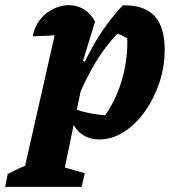

<svg xmlns="http://www.w3.org/2000/svg" viewBox="-92 -530 679 745"><path d="M294 11Q253 11 224.5 -10Q196 -31 184 -69V-112Q256 -83 349 -81L301 -64Q325 -92 345 -130Q365 -168 378.5 -211.5Q392 -255 398 -301Q404 -347 401 -393L413 -374Q397 -385 381 -392.5Q365 -400 346 -402L369 -405Q321 -357 280.5 -290.5Q240 -224 204 -136L179 -160Q220 -264 268.5 -350.5Q317 -437 384 -509Q464 -512 505.5 -470Q547 -428 547 -336Q547 -270 526 -208Q505 -146 469.5 -96.5Q434 -47 388.5 -18Q343 11 294 11ZM-72 195 -62 145Q-20 123 10 111.5Q40 100 68 94L237 142L225 195ZM-13 195 137 -468 157 -397Q125 -393 95 -391.5Q65 -390 35 -389Q42 -427 63.5 -454Q85 -481 115 -495.5Q145 -510 175 -510Q206 -510 233 -494Q260 -478 277 -446L230 -294L244 -287L144 195Z"/></svg>

Font: Piazzolla Thin Black
Style: Italic
Weight: 900
Italic angle: -11.3°
Version: Version 2.005